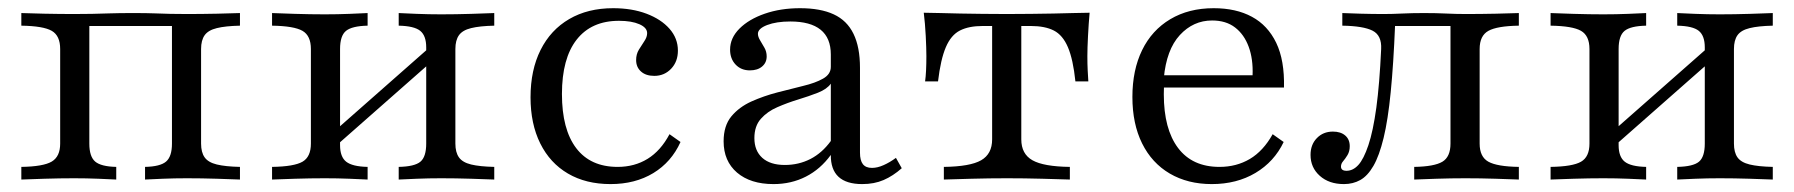

<svg xmlns="http://www.w3.org/2000/svg" viewBox="-20 -447 4467 478"><path d="M33.1 0V-31.5Q87.9 -32.3 108.9 -44.8Q129.8 -57.3 129.8 -89.5V-325Q129.8 -358.1 108.9 -370.2Q87.9 -382.3 33.1 -383.1V-414.5Q51.6 -413.7 90.3 -412.9Q129 -412.1 164.5 -412.1Q188.7 -412.1 208.9 -412.5Q229 -412.9 252.8 -413.7Q276.6 -414.5 311.3 -414.5Q345.2 -414.5 365.7 -413.7Q386.3 -412.9 404 -412.5Q421.8 -412.1 445.2 -412.1Q481.5 -412.1 520.2 -412.9Q558.9 -413.7 577.4 -414.5V-383.1Q541.1 -382.3 519.8 -377Q498.4 -371.8 489.5 -359.3Q480.6 -346.8 480.6 -325V-89.5Q480.6 -67.7 489.5 -55.2Q498.4 -42.7 519.8 -37.5Q541.1 -32.3 577.4 -31.5V0Q558.9 -0.8 520.2 -2Q481.5 -3.2 445.2 -3.2Q414.5 -3.2 385.1 -2Q355.6 -0.8 341.1 0V-31.5Q379 -32.3 393.5 -44.8Q408.1 -57.3 408.1 -89.5V-386.3L412.1 -382.3H198.4L202.4 -386.3V-89.5Q202.4 -57.3 216.9 -44.8Q231.5 -32.3 269.4 -31.5V0Q254.8 -0.8 225 -2Q195.2 -3.2 164.5 -3.2Q129 -3.2 90.3 -2Q51.6 -0.8 33.1 0Z M972.6 0V-31.5Q1012.1 -32.3 1026.6 -44.4Q1041.1 -56.5 1041.1 -89.5V-329Q1041.1 -358.1 1026.2 -370.2Q1011.3 -382.3 972.6 -383.1V-414.5Q987.9 -413.7 1017.7 -412.5Q1047.6 -411.3 1078.2 -411.3Q1114.5 -411.3 1153.2 -412.5Q1191.9 -413.7 1210.5 -414.5V-383.1Q1174.2 -382.3 1152.8 -377Q1131.5 -371.8 1122.6 -359.3Q1113.7 -346.8 1113.7 -325V-89.5Q1113.7 -67.7 1122.6 -55.2Q1131.5 -42.7 1152.8 -37.5Q1174.2 -32.3 1210.5 -31.5V0Q1191.9 -0.8 1153.2 -2Q1114.5 -3.2 1078.2 -3.2Q1047.6 -3.2 1017.7 -2Q987.9 -0.8 972.6 0ZM657.3 0V-31.5Q712.1 -32.3 733.1 -44.4Q754 -56.5 754 -89.5V-325Q754 -358.1 733.1 -370.2Q712.1 -382.3 657.3 -383.1V-414.5Q675.8 -413.7 714.5 -412.5Q753.2 -411.3 788.7 -411.3Q820.2 -411.3 850 -412.5Q879.8 -413.7 895.2 -414.5V-383.1Q856.5 -382.3 841.5 -370.2Q826.6 -358.1 826.6 -325V-85.5Q826.6 -56.5 841.9 -44.4Q857.3 -32.3 895.2 -31.5V0Q879.8 -0.8 850 -2Q820.2 -3.2 788.7 -3.2Q753.2 -3.2 714.5 -2Q675.8 -0.8 657.3 0ZM813.7 -81.5 796.8 -106.5 1054 -333.1 1071 -308.1Z M1500 11.3Q1438.7 11.3 1394 -14.9Q1349.2 -41.1 1325 -89.9Q1300.8 -138.7 1300.8 -204.8Q1300.8 -272.6 1325.8 -322.6Q1350.8 -372.6 1397.2 -399.6Q1443.5 -426.6 1506.5 -426.6Q1553.2 -426.6 1589.5 -412.9Q1625.8 -399.2 1646.8 -375.4Q1667.7 -351.6 1667.7 -321Q1667.7 -293.5 1650.8 -275.8Q1633.9 -258.1 1608.9 -258.1Q1587.9 -258.1 1575.8 -269Q1563.7 -279.8 1563.7 -297.6Q1563.7 -312.1 1570.6 -323.4Q1577.4 -334.7 1584.3 -344.8Q1591.1 -354.8 1591.1 -364.5Q1591.1 -378.2 1571.8 -386.7Q1552.4 -395.2 1521 -395.2Q1452.4 -395.2 1415.7 -348.4Q1379 -301.6 1379 -212.9Q1379 -125 1414.5 -78.2Q1450 -31.5 1517.7 -31.5Q1559.7 -31.5 1592.3 -51.6Q1625 -71.8 1646.8 -112.9L1674.2 -93.5Q1651.6 -43.5 1606.5 -16.1Q1561.3 11.3 1500 11.3Z M1905.6 11.3Q1848.4 11.3 1814.9 -17.3Q1781.5 -46 1781.5 -95.2Q1781.5 -133.9 1800.8 -157.3Q1820.2 -180.6 1850.8 -194.4Q1881.5 -208.1 1915.3 -216.9Q1949.2 -225.8 1979.4 -233.1Q2009.7 -240.3 2029 -251.2Q2048.4 -262.1 2048.4 -280.6V-311.3Q2048.4 -352.4 2023 -373Q1997.6 -393.5 1947.6 -393.5Q1912.9 -393.5 1889.9 -384.7Q1866.9 -375.8 1866.9 -362.9Q1866.9 -355.6 1872.2 -346.8Q1877.4 -337.9 1883.1 -328.2Q1888.7 -318.5 1888.7 -306.5Q1888.7 -291.1 1877.4 -281.5Q1866.1 -271.8 1846.8 -271.8Q1825 -271.8 1811.3 -286.3Q1797.6 -300.8 1797.6 -323.4Q1797.6 -352.4 1821 -375.8Q1844.4 -399.2 1883.9 -412.9Q1923.4 -426.6 1971.8 -426.6Q2022.6 -426.6 2055.6 -411.3Q2088.7 -396 2104.8 -362.9Q2121 -329.8 2121 -278.2V-66.9Q2121 -47.6 2128.2 -38.3Q2135.5 -29 2150.8 -29Q2164.5 -29 2179.8 -35.9Q2195.2 -42.7 2210.5 -54L2225 -28.2Q2203.2 -8.9 2179.8 1.2Q2156.5 11.3 2126.6 11.3Q2047.6 11.3 2048.4 -61.3Q2022.6 -25.8 1986.3 -7.3Q1950 11.3 1905.6 11.3ZM1933.9 -36.3Q1968.5 -36.3 1997.6 -51.2Q2026.6 -66.1 2048.4 -96V-238.7Q2038.7 -225 2016.1 -216.1Q1993.5 -207.3 1966.9 -199.2Q1940.3 -191.1 1915.3 -180.2Q1890.3 -169.4 1874.2 -151.2Q1858.1 -133.1 1858.1 -103.2Q1858.1 -71.8 1877.8 -54Q1897.6 -36.3 1933.9 -36.3Z M2329.8 0V-31.5Q2395.2 -32.3 2422.6 -48Q2450 -63.7 2450 -100V-382.3H2426.6Q2391.9 -382.3 2369.8 -371Q2347.6 -359.7 2334.7 -329.4Q2321.8 -299.2 2315.3 -244.4H2283.1Q2284.7 -255.6 2285.5 -271.8Q2286.3 -287.9 2286.3 -307.3Q2286.3 -326.6 2284.7 -357.7Q2283.1 -388.7 2279.8 -415.3Q2299.2 -415.3 2321.8 -414.5Q2344.4 -413.7 2370.6 -413.3Q2396.8 -412.9 2425.4 -412.5Q2454 -412.1 2486.3 -412.1Q2518.5 -412.1 2547.6 -412.5Q2576.6 -412.9 2602.4 -413.3Q2628.2 -413.7 2651.2 -414.5Q2674.2 -415.3 2692.7 -415.3Q2690.3 -388.7 2688.7 -357.7Q2687.1 -326.6 2687.1 -307.3Q2687.1 -287.9 2687.9 -271.8Q2688.7 -255.6 2689.5 -244.4H2657.3Q2651.6 -299.2 2638.7 -329.4Q2625.8 -359.7 2603.6 -371Q2581.5 -382.3 2546 -382.3H2522.6V-100Q2522.6 -63.7 2550.4 -48Q2578.2 -32.3 2643.5 -31.5V0Q2619.4 -0.8 2575 -2Q2530.6 -3.2 2487.1 -3.2Q2442.7 -3.2 2398.4 -2Q2354 -0.8 2329.8 0Z M2996.8 11.3Q2937.1 11.3 2892.3 -14.9Q2847.6 -41.1 2823.4 -89.9Q2799.2 -138.7 2799.2 -205.6Q2799.2 -272.6 2823.4 -322.2Q2847.6 -371.8 2893.5 -399.2Q2939.5 -426.6 3001.6 -426.6Q3057.3 -426.6 3096.8 -405.2Q3136.3 -383.9 3157.3 -340.3Q3178.2 -296.8 3176.6 -229H2846L2845.2 -259.7H3098.4Q3100 -300 3088.7 -330.6Q3077.4 -361.3 3054.8 -378.6Q3032.3 -396 2997.6 -396Q2950.8 -396 2917.3 -359.7Q2883.9 -323.4 2877.4 -252.4L2879 -250Q2878.2 -241.9 2877.8 -232.3Q2877.4 -222.6 2877.4 -212.1Q2877.4 -125.8 2912.9 -78.6Q2948.4 -31.5 3016.1 -31.5Q3058.1 -31.5 3091.5 -51.2Q3125 -71 3148.4 -112.9L3175.8 -93.5Q3152.4 -44.4 3105.6 -16.5Q3058.9 11.3 2996.8 11.3Z M3325.8 11.3Q3288.7 11.3 3265.7 -9.3Q3242.7 -29.8 3242.7 -61.3Q3242.7 -87.1 3258.5 -103.2Q3274.2 -119.4 3298.4 -119.4Q3317.7 -119.4 3329 -109.7Q3340.3 -100 3340.3 -83.1Q3340.3 -70.2 3334.7 -60.9Q3329 -51.6 3323.8 -45.6Q3318.5 -39.5 3318.5 -32.3Q3318.5 -21.8 3332.3 -21.8Q3348.4 -21.8 3361.7 -36.3Q3375 -50.8 3386.7 -85.5Q3398.4 -120.2 3406.5 -179Q3414.5 -237.9 3418.5 -325Q3420.2 -358.9 3397.2 -370.6Q3374.2 -382.3 3321.8 -383.1V-414.5Q3339.5 -413.7 3368.1 -412.9Q3396.8 -412.1 3425 -412.1Q3446 -412.1 3470.6 -413.3Q3495.2 -414.5 3525 -414.5Q3555.6 -414.5 3580.2 -413.3Q3604.8 -412.1 3629 -412.1Q3666.1 -412.1 3704 -412.9Q3741.9 -413.7 3761.3 -414.5V-383.1Q3707.3 -382.3 3685.5 -370.2Q3663.7 -358.1 3663.7 -325V-89.5Q3663.7 -56.5 3685.5 -44.4Q3707.3 -32.3 3761.3 -31.5V0Q3741.9 -0.8 3703.6 -2Q3665.3 -3.2 3628.2 -3.2Q3592.7 -3.2 3556 -2Q3519.4 -0.8 3500.8 0V-31.5Q3550.8 -32.3 3571 -44.4Q3591.1 -56.5 3591.1 -89.5V-385.5L3594.4 -382.3H3448.4L3453.2 -385.5Q3449.2 -287.1 3442.3 -217.7Q3435.5 -148.4 3424.6 -103.6Q3413.7 -58.9 3399.2 -33.9Q3384.7 -8.9 3366.5 1.2Q3348.4 11.3 3325.8 11.3Z M4155.6 0V-31.5Q4195.2 -32.3 4209.7 -44.4Q4224.2 -56.5 4224.2 -89.5V-329Q4224.2 -358.1 4209.3 -370.2Q4194.4 -382.3 4155.6 -383.1V-414.5Q4171 -413.7 4200.8 -412.5Q4230.6 -411.3 4261.3 -411.3Q4297.6 -411.3 4336.3 -412.5Q4375 -413.7 4393.5 -414.5V-383.1Q4357.3 -382.3 4335.9 -377Q4314.5 -371.8 4305.6 -359.3Q4296.8 -346.8 4296.8 -325V-89.5Q4296.8 -67.7 4305.6 -55.2Q4314.5 -42.7 4335.9 -37.5Q4357.3 -32.3 4393.5 -31.5V0Q4375 -0.8 4336.3 -2Q4297.6 -3.2 4261.3 -3.2Q4230.6 -3.2 4200.8 -2Q4171 -0.8 4155.6 0ZM3840.3 0V-31.5Q3895.2 -32.3 3916.1 -44.4Q3937.1 -56.5 3937.1 -89.5V-325Q3937.1 -358.1 3916.1 -370.2Q3895.2 -382.3 3840.3 -383.1V-414.5Q3858.9 -413.7 3897.6 -412.5Q3936.3 -411.3 3971.8 -411.3Q4003.2 -411.3 4033.1 -412.5Q4062.9 -413.7 4078.2 -414.5V-383.1Q4039.5 -382.3 4024.6 -370.2Q4009.7 -358.1 4009.7 -325V-85.5Q4009.7 -56.5 4025 -44.4Q4040.3 -32.3 4078.2 -31.5V0Q4062.9 -0.8 4033.1 -2Q4003.2 -3.2 3971.8 -3.2Q3936.3 -3.2 3897.6 -2Q3858.9 -0.8 3840.3 0ZM3996.8 -81.5 3979.8 -106.5 4237.1 -333.1 4254 -308.1Z"/></svg>

Font: Playfair 12pt Light
Style: Regular
Weight: 300
Designer: Claus Eggers Sørensen
Foundry: Claus Eggers Sørensen
Version: Version 2.000;gftools[0.9.28]